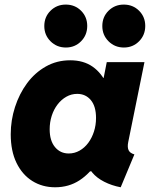

<svg xmlns="http://www.w3.org/2000/svg" viewBox="-20 -793 649 821"><path d="M215.8 7.8Q161.1 7.8 118.2 -19Q75.2 -45.9 50.5 -96.7Q25.9 -147.5 25.9 -218.8Q25.9 -278.8 44.2 -335.4Q62.5 -392.1 95.9 -437.3Q129.4 -482.4 176.3 -508.8Q223.1 -535.2 280.3 -535.2Q337.4 -535.2 376.5 -507.6Q415.5 -480 436.5 -431.6L332 -460H493.2L411.1 -398.4L436.5 -527.3H597.7L528.3 -185.5Q523.9 -163.6 529.8 -150.9Q535.6 -138.2 554.7 -132.8L496.1 7.8Q457.5 0.5 425.5 -15.9Q393.6 -32.2 374.5 -55.2Q355.5 -78.1 356.4 -104.5L443.4 -60.5H283.2L398.4 -104.5Q365.7 -51.8 320.1 -22Q274.4 7.8 215.8 7.8ZM273.9 -136.7Q298.8 -136.7 320.3 -148.9Q341.8 -161.1 357.4 -182.1Q373 -203.1 381.8 -230.5Q390.6 -257.8 390.6 -288.6Q390.6 -338.4 368.4 -365Q346.2 -391.6 310.1 -391.6Q285.2 -391.6 263.7 -379.4Q242.2 -367.2 226.1 -346.2Q210 -325.2 201.2 -297.9Q192.4 -270.5 192.4 -240.2Q192.4 -191.4 215.1 -164.1Q237.8 -136.7 273.9 -136.7ZM509.8 -589.8Q470.7 -589.8 444.1 -616.5Q417.5 -643.1 417.5 -681.6Q417.5 -720.7 444.1 -747.1Q470.7 -773.4 509.3 -773.4Q548.3 -773.4 574.7 -747.1Q601.1 -720.7 601.1 -682.1Q601.1 -643.1 574.7 -616.5Q548.3 -589.8 509.8 -589.8ZM261.7 -589.8Q222.7 -589.8 196 -616.5Q169.4 -643.1 169.4 -681.6Q169.4 -720.7 196 -747.1Q222.7 -773.4 261.2 -773.4Q300.3 -773.4 326.7 -747.1Q353 -720.7 353 -682.1Q353 -643.1 326.7 -616.5Q300.3 -589.8 261.7 -589.8Z"/></svg>

Font: Reddit Sans Black
Style: Italic
Weight: 900
Italic angle: -11.25°
Designer: Stephen Hutchings
Version: Version 1.013